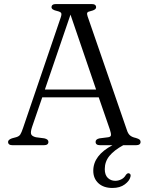

<svg xmlns="http://www.w3.org/2000/svg" viewBox="-20 -720 729 952"><path d="M220 -16.5Q220 0 197.5 0H42.5Q20 0 20 -16.5Q20 -27 39 -34L61 -40Q74.5 -44 80.5 -53Q86.5 -62 94.5 -86L281.5 -634.5Q286.5 -649.5 283.2 -655.5Q280 -661.5 263 -665.5Q235.5 -671.5 235.5 -684Q235.5 -700 258 -700H434Q456.5 -700 456.5 -684Q456.5 -671 429.5 -665Q416 -662.5 413 -657.2Q410 -652 414 -640L609 -75.5Q614.5 -57.5 624.5 -48.8Q634.5 -40 653.5 -36Q667 -32 672 -27.8Q677 -23.5 677 -16.5Q677 0 654 0H591Q545.5 25 522.5 53.2Q499.5 81.5 499.5 118.5Q499.5 147.5 514.5 162Q529.5 176.5 551.5 176.5Q567 176.5 581.5 169.2Q596 162 604 147.5Q611 138 618.5 139Q623 140 626 144Q629 148 627 156Q622.5 176.5 598.8 194.2Q575 212 537.5 212Q493.5 212 468 188.5Q442.5 165 442.5 126.5Q442.5 50.5 537.5 0H476.5Q454 0 454 -16.5Q454 -30 473.5 -34L516.5 -39.5Q529.5 -41.5 530.2 -50Q531 -58.5 525 -77L469.5 -237.5H189.5L139 -90.5Q131 -66.5 134.2 -55.5Q137.5 -44.5 158 -39.5L200 -34Q220 -29.5 220 -16.5ZM202.5 -276H456.5L329.5 -647.5Z"/></svg>

Font: Fraunces 9pt S050 Light
Style: Regular
Weight: 300
Version: Version 1.000; ttfautohint (v1.8.3)